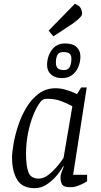

<svg xmlns="http://www.w3.org/2000/svg" viewBox="-20 -974 528 1003"><path d="M162 9Q96 9 69.5 -35.5Q43 -80 43 -150Q43 -177 50.5 -221.5Q58 -266 74.5 -316.5Q91 -367 117.5 -411.5Q144 -456 182 -484.5Q220 -513 270 -513Q295 -513 320 -506Q345 -499 362.5 -491.5Q380 -484 382 -482L404 -517H433L362 -61H435V-27Q433 -25 419 -17.5Q405 -10 386 -3Q367 4 347 4Q312 4 304 -11.5Q296 -27 296 -46Q296 -58 300.5 -71.5Q305 -85 313 -104L310 -106Q296 -79 272.5 -52.5Q249 -26 221 -8.5Q193 9 162 9ZM183 -41Q207 -41 231.5 -59.5Q256 -78 277 -103Q298 -128 312 -149L358 -419Q333 -433 300 -445.5Q267 -458 229 -458Q213 -458 205.5 -454Q198 -450 193 -444Q171 -416 153.5 -372Q136 -328 126 -276.5Q116 -225 116 -171Q116 -107 128.5 -74Q141 -41 183 -41ZM305 -566Q268 -566 247 -584.5Q226 -603 226 -634Q226 -679 250.5 -713Q275 -747 320 -747Q361 -747 380.5 -728Q400 -709 400 -679Q400 -649 388.5 -623Q377 -597 356 -581.5Q335 -566 305 -566ZM315 -608Q337 -608 345 -625.5Q353 -643 353 -668Q353 -686 343 -694Q333 -702 310 -702Q288 -702 280 -687Q272 -672 272 -646Q272 -627 281.5 -617.5Q291 -608 315 -608ZM259 -784 234 -814 371 -954Q396 -944 402.5 -929.5Q409 -915 409 -904Q409 -895 400 -885Q391 -875 380 -866Q369 -857 362 -852Z"/></svg>

Font: Faustina Light
Style: Italic
Weight: 300
Italic angle: -8°
Designer: Alfonso Garcia
Foundry: http://www.omnibus-type.com
Version: Version 1.200